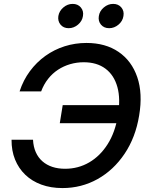

<svg xmlns="http://www.w3.org/2000/svg" viewBox="-20 -960 768 991"><path d="M302.2 10.7Q242.2 10.7 193.6 -7.1Q145 -24.9 110.6 -57.9Q76.2 -90.8 57.6 -136.7Q39.1 -182.6 39.6 -238.8H150.4Q152.3 -202.1 164.8 -174.3Q177.2 -146.5 199 -127.4Q220.7 -108.4 250.2 -98.6Q279.8 -88.9 315.9 -88.9Q383.8 -88.9 440.4 -121.8Q497.1 -154.8 535.9 -216.3Q574.7 -277.8 588.4 -363.3Q603 -449.2 585.9 -510.7Q568.8 -572.3 524.4 -605.5Q480 -638.7 412.1 -638.7Q376 -638.7 342.3 -628.9Q308.6 -619.1 279.5 -600.1Q250.5 -581.1 228.3 -553Q206.1 -524.9 192.4 -488.3H81.1Q100.1 -546.4 134.3 -592.5Q168.5 -638.7 214.1 -671.4Q259.8 -704.1 313.7 -721.2Q367.7 -738.3 426.3 -738.3Q524.4 -738.3 592 -692.1Q659.7 -646 688.5 -561.8Q717.3 -477.5 698.2 -363.8Q679.7 -250.5 623 -166.3Q566.4 -82 483.4 -35.6Q400.4 10.7 302.2 10.7ZM288.6 -324.2 303.7 -417.5H624.5L609.4 -324.2ZM543.5 -814.5Q516.6 -814.5 501.2 -832.8Q485.8 -851.1 490.2 -877.4Q494.1 -903.3 515.9 -921.6Q537.6 -939.9 564 -939.9Q590.8 -939.9 606.2 -921.6Q621.6 -903.3 617.2 -877.4Q613.3 -851.1 591.6 -832.8Q569.8 -814.5 543.5 -814.5ZM334.5 -814.5Q307.6 -814.5 292.5 -832.8Q277.3 -851.1 281.2 -877.4Q285.6 -903.3 307.1 -921.6Q328.6 -939.9 355 -939.9Q381.8 -939.9 397.2 -921.6Q412.6 -903.3 408.2 -877.4Q404.3 -851.1 382.6 -832.8Q360.8 -814.5 334.5 -814.5Z"/></svg>

Font: Inter 24pt Medium
Style: Italic
Weight: 500
Italic angle: -9.3988°
Designer: Rasmus Andersson
Foundry: rsms
Version: Version 4.001;git-66647c0bb